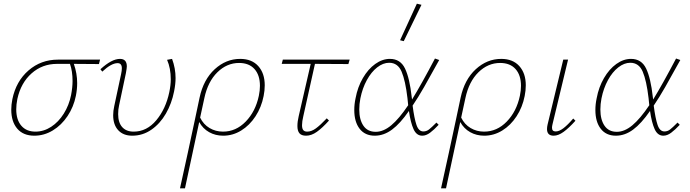

<svg xmlns="http://www.w3.org/2000/svg" viewBox="-20 -731 3736 1040"><path d="M516 -384Q423 -384 380 -385Q398 -333 398 -281Q398 -247 391 -212Q379 -152 346 -102.5Q313 -53 266 -24.5Q219 4 166 4Q106 4 73.5 -34Q41 -72 41 -137Q41 -164 47 -194Q67 -291 134.5 -349.5Q202 -408 294 -408H522ZM373 -292Q373 -346 359 -385H289Q209 -385 151 -333.5Q93 -282 74 -195Q68 -165 68 -139Q68 -82 95.5 -50Q123 -18 172 -18Q217 -18 257 -44Q297 -70 325.5 -115.5Q354 -161 365 -216Q373 -258 373 -292Z M593 -107Q593 -130 599 -157L636 -330Q640 -348 640 -361Q640 -389 617 -389Q583 -389 534 -343L524 -356Q585 -412 630 -412Q667 -412 667 -371Q667 -363 662 -335L625 -160Q620 -139 620 -113Q620 -67 642 -42.5Q664 -18 704 -18Q775 -18 826.5 -79.5Q878 -141 897 -232Q905 -270 905 -302Q905 -361 885 -407L912 -412Q931 -361 931 -308Q931 -276 923 -236Q910 -170 878.5 -115.5Q847 -61 800 -28.5Q753 4 696 4Q648 4 620.5 -25.5Q593 -55 593 -107Z M1414 -269Q1414 -241 1408 -211Q1396 -150 1364 -101Q1332 -52 1286.5 -24Q1241 4 1189 4Q1147 4 1113 -15Q1079 -34 1059 -70L982 289H955Q978 187 997.5 95.5Q1017 4 1036 -84L1061 -202Q1082 -300 1143 -356Q1204 -412 1281 -412Q1344 -412 1379 -373Q1414 -334 1414 -269ZM1388 -266Q1388 -324 1358.5 -357Q1329 -390 1275 -390Q1209 -390 1157.5 -339.5Q1106 -289 1087 -200L1064 -94Q1082 -57 1115 -37.5Q1148 -18 1188 -18Q1258 -18 1311 -72.5Q1364 -127 1382 -212Q1388 -241 1388 -266Z M1623 -102Q1616 -73 1616 -53Q1616 -34 1623 -26Q1630 -18 1644 -18Q1667 -18 1691 -35.5Q1715 -53 1750 -90L1762 -78Q1726 -38 1696.5 -17Q1667 4 1638 4Q1613 4 1602 -9Q1591 -22 1591 -48Q1591 -73 1598 -102L1663 -385H1506L1512 -408H1874L1867 -384L1686 -385Z M2344 -67 2356 -55Q2331 -28 2309.5 -12Q2288 4 2267 4Q2236 4 2220 -31.5Q2204 -67 2195 -130Q2148 -62 2103.5 -29Q2059 4 2010 4Q1957 4 1928 -33.5Q1899 -71 1899 -135Q1899 -167 1906 -199Q1917 -259 1945.5 -308Q1974 -357 2012.5 -384.5Q2051 -412 2092 -412Q2149 -412 2174 -359.5Q2199 -307 2210 -206L2212 -192Q2264 -277 2336 -414L2359 -406Q2310 -317 2277.5 -260Q2245 -203 2215 -159Q2224 -89 2236 -54Q2248 -19 2273 -19Q2290 -19 2303.5 -29.5Q2317 -40 2344 -67ZM2191 -161 2187 -200Q2176 -294 2155.5 -342.5Q2135 -391 2088 -391Q2055 -391 2023 -366Q1991 -341 1967 -297Q1943 -253 1932 -198Q1926 -167 1926 -138Q1926 -83 1948.5 -50Q1971 -17 2015 -17Q2057 -17 2099.5 -52.5Q2142 -88 2191 -161ZM2147 -513 2238 -711 2263 -705 2167 -508Z M2828 -269Q2828 -241 2822 -211Q2810 -150 2778 -101Q2746 -52 2700.5 -24Q2655 4 2603 4Q2561 4 2527 -15Q2493 -34 2473 -70L2396 289H2369Q2392 187 2411.5 95.5Q2431 4 2450 -84L2475 -202Q2496 -300 2557 -356Q2618 -412 2695 -412Q2758 -412 2793 -373Q2828 -334 2828 -269ZM2802 -266Q2802 -324 2772.5 -357Q2743 -390 2689 -390Q2623 -390 2571.5 -339.5Q2520 -289 2501 -200L2478 -94Q2496 -57 2529 -37.5Q2562 -18 2602 -18Q2672 -18 2725 -72.5Q2778 -127 2796 -212Q2802 -241 2802 -266Z M2943 -32Q2943 -43 2946 -56L3031 -408H3057L2973 -59Q2970 -47 2970 -39Q2970 -19 2990 -19Q3009 -19 3032 -36.5Q3055 -54 3085 -89L3097 -77Q3061 -37 3032.5 -16.5Q3004 4 2979 4Q2943 4 2943 -32Z M3650 -67 3662 -55Q3637 -28 3615.5 -12Q3594 4 3573 4Q3542 4 3526 -31.5Q3510 -67 3501 -130Q3454 -62 3409.5 -29Q3365 4 3316 4Q3263 4 3234 -33.5Q3205 -71 3205 -135Q3205 -167 3212 -199Q3223 -259 3251.5 -308Q3280 -357 3318.5 -384.5Q3357 -412 3398 -412Q3455 -412 3480 -359.5Q3505 -307 3516 -206L3518 -192Q3570 -277 3642 -414L3665 -406Q3616 -317 3583.5 -260Q3551 -203 3521 -159Q3530 -89 3542 -54Q3554 -19 3579 -19Q3596 -19 3609.5 -29.5Q3623 -40 3650 -67ZM3497 -161 3493 -200Q3482 -294 3461.5 -342.5Q3441 -391 3394 -391Q3361 -391 3329 -366Q3297 -341 3273 -297Q3249 -253 3238 -198Q3232 -167 3232 -138Q3232 -83 3254.5 -50Q3277 -17 3321 -17Q3363 -17 3405.5 -52.5Q3448 -88 3497 -161Z"/></svg>

Font: Ysabeau Extralight
Style: Italic
Weight: 200
Italic angle: -12°
Designer: Christian Thalmann (Catharsis Fonts)
Version: Version 0.003